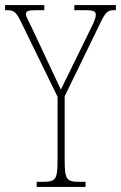

<svg xmlns="http://www.w3.org/2000/svg" viewBox="-28 -734 475 754"><path d="M116 0H308V-20H282C232 -20 226 -31 226 -108V-356L370 -652C390 -692 399 -694 425 -694H427V-714H264V-694H307C343 -694 348 -688 348 -677C348 -667 347 -660 333 -631L256 -474C235 -431 221 -402 211 -382C191 -425 172 -466 151 -510L97 -625C84 -652 74 -668 74 -678C74 -689 78 -694 115 -694H146V-714H-8V-694H-6C23 -694 33 -692 53 -651L198 -354V-108C198 -31 192 -20 142 -20H116Z"/></svg>

Font: Noto Serif Hebrew ExtraCondensed Thin
Style: Regular
Weight: 100
Width: 2
Designer: Monotype Design Team
Foundry: Monotype Imaging Inc.
Version: Version 2.004